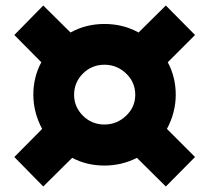

<svg xmlns="http://www.w3.org/2000/svg" viewBox="-20 -666 740 697"><path d="M618 -322C618 -279 607 -237 586 -198L688 -96L582 11L477 -93C440 -74 400 -65 359 -65C317 -65 278 -74 242 -93L137 11L32 -96L133 -198C112 -237 101 -279 101 -322C101 -365 111 -405 130 -440L32 -539L137 -646L236 -548C274 -569 315 -579 359 -579C404 -579 445 -569 483 -548L582 -646L688 -539L589 -440C608 -405 618 -365 618 -322ZM359 -214C390 -214 416 -225 438 -246C460 -267 471 -292 471 -322C471 -352 460 -378 438 -399C416 -420 390 -431 359 -431C328 -431 302 -420 281 -399C260 -378 249 -352 249 -322C249 -292 260 -267 281 -246C302 -225 328 -214 359 -214Z"/></svg>

Font: My Font
Style: Italic
Weight: 500
Designer: Julieta Ulanovsky
Foundry: Julieta Ulanovsky
Version: ""